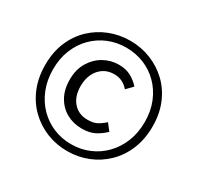

<svg xmlns="http://www.w3.org/2000/svg" viewBox="-143 -822 1031 1002"><g transform="rotate(30 372.0 -321.0)"><path d="M372.2 10.5Q307.1 10.5 248.7 -12.8Q190.3 -36.1 145.2 -79.7Q100.2 -123.4 74.6 -185.1Q49.1 -246.7 49.1 -323.5Q49.1 -399.6 74.6 -460.6Q100.2 -521.6 145.2 -564.6Q190.3 -607.6 248.7 -630.5Q307.1 -653.5 372.2 -653.5Q437.9 -653.5 496 -630.3Q554.2 -607.2 599.2 -564.4Q644.3 -521.6 669.8 -460.6Q695.4 -399.6 695.4 -323.5Q695.4 -246.7 669.8 -185.1Q644.3 -123.4 599.2 -79.7Q554.2 -36.1 496 -12.8Q437.9 10.5 372.2 10.5ZM372.2 -30.9Q429.1 -30.9 479.1 -51.8Q529.1 -72.7 567 -111.5Q605 -150.3 626.7 -204Q648.4 -257.8 648.4 -323.5Q648.4 -388.5 626.7 -441.8Q605 -495 567 -533.1Q529.1 -571.2 479.1 -591.6Q429.1 -612 372.2 -612Q315.3 -612 265.3 -591.6Q215.4 -571.2 177.4 -533.1Q139.4 -495 117.7 -441.8Q96 -388.5 96 -323.5Q96 -257.8 117.7 -204Q139.4 -150.3 177.4 -111.5Q215.4 -72.7 265.3 -51.8Q315.3 -30.9 372.2 -30.9ZM379.9 -129.3Q328.8 -129.3 287.8 -152Q246.8 -174.7 222.6 -217.5Q198.3 -260.2 198.3 -320.2Q198.3 -380.5 224.4 -424.3Q250.5 -468.1 292.5 -491.8Q334.5 -515.5 382.9 -515.5Q425.3 -515.5 456 -498.7Q486.7 -482 508.8 -456.7L473 -419.6Q455.8 -439.7 434.4 -450.1Q412.9 -460.4 386.1 -460.4Q350.1 -460.4 322.7 -442.7Q295.3 -425 279.8 -393.2Q264.3 -361.4 264.3 -320.2Q264.3 -257.5 296.8 -220.9Q329.2 -184.3 382.6 -184.3Q417.6 -184.3 439.1 -195.6Q460.6 -207 482.4 -226.9L513.7 -186.8Q487.6 -161.1 456.3 -145.2Q425.1 -129.3 379.9 -129.3Z"/></g></svg>

Font: Source Sans 3 VF
Style: Regular
Weight: 200
Designer: Paul D. Hunt
Foundry: Adobe
Version: Version 3.046;hotconv 1.0.118;makeotfexe 2.5.65603